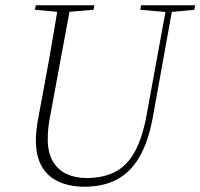

<svg xmlns="http://www.w3.org/2000/svg" viewBox="-20 -694 760 728"><path d="M211 -648 112 -657 116 -674H338L335 -657L227 -648ZM300 14Q246 14 204 -4.5Q162 -23 139 -62Q116 -101 116 -163Q116 -184 119 -207.5Q122 -231 127 -257L143 -342Q156 -413 166 -468Q176 -523 184 -572.5Q192 -622 201 -674H248L171 -258Q166 -234 163.5 -211.5Q161 -189 161 -167Q161 -116 180 -83Q199 -50 232 -34.5Q265 -19 308 -19Q372 -19 417 -42.5Q462 -66 491.5 -119.5Q521 -173 537 -264L612 -674H636L559 -247Q542 -156 508.5 -98.5Q475 -41 423.5 -13.5Q372 14 300 14ZM614 -648 512 -657 515 -674H720L717 -657L624 -648Z"/></svg>

Font: Source Serif 4 48pt Light
Style: Italic
Weight: 300
Italic angle: -12°
Designer: Frank Grießhammer
Foundry: Adobe Systems Incorporated
Version: Version 4.004;hotconv 1.0.116;makeotfexe 2.5.65601